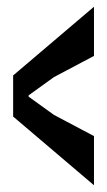

<svg xmlns="http://www.w3.org/2000/svg" viewBox="-20 -665 317 570"><path d="M19 -319 259 -115V-261L140 -324L65 -378V-382L140 -436L259 -499V-645L19 -441Z"/></svg>

Font: 寒蝉无机体 CompactMedium
Style: Regular
Weight: 500
Width: 3
Designer: ChillTanhei {Warren2060}; 
Source Han Sans {Ryoko NISHIZUKA 西塚涼子 (kana, bopomofo & ideographs); Paul D. Hunt (Latin, Gre
Foundry: ChillType&Adobe
Version: Version 1.000;Glyphs 3.1.1 (3135)